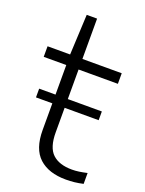

<svg xmlns="http://www.w3.org/2000/svg" viewBox="-142 -809 672 888"><g transform="rotate(20 194.0 -365.5)"><path d="M37 -301V-344H345.5V-301ZM296 9Q211.5 9 164.5 -34Q117.5 -77 117.5 -170V-541.5L127 -740H178V-180.5Q178 -106 211 -75Q244 -44 307 -44Q324 -44 341.5 -46.5Q359 -49 381 -54V-0.5Q358.5 4.5 338.2 6.8Q318 9 296 9ZM6.5 -489.5V-541.5H371.5V-489.5Z"/></g></svg>

Font: Encode Sans SemiExpanded Light
Style: Regular
Weight: 300
Width: 6
Designer: Multiple Designers
Foundry: Impallari Type
Version: Version 3.002